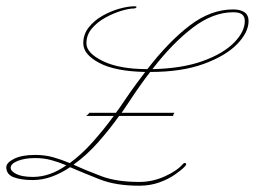

<svg xmlns="http://www.w3.org/2000/svg" viewBox="-27 -564 811 611"><path d="M400 -544Q410 -544 407 -540.5Q404 -537 399 -537Q384 -537 359 -529.5Q334 -522 308.5 -508Q283 -494 265.5 -473.5Q248 -453 248 -426Q248 -395 300.5 -369.5Q353 -344 442 -344Q510 -432 577 -483Q644 -534 715 -534Q738 -534 751 -525Q764 -516 764 -497Q764 -461 727.5 -423.5Q691 -386 621 -360.5Q551 -335 451 -335Q420 -295 387 -245Q381 -236 374 -225.5Q367 -215 360 -205H528Q524 -200 524 -195H352Q323 -154 286 -112Q249 -70 207 -40Q248 -21 296.5 -3Q345 15 416 15Q458 15 497 -2.5Q536 -20 555 -42Q560 -47 564 -44.5Q568 -42 562 -35Q552 -24 530.5 -9Q509 6 480 16.5Q451 27 416 27Q342 27 291 7Q240 -13 196 -32Q168 -13 138 -2Q108 9 77 9Q40 9 16.5 0Q-7 -9 -7 -32Q-7 -46 17.5 -58.5Q42 -71 85 -71Q116 -71 142.5 -63.5Q169 -56 195 -45Q232 -72 267 -111Q302 -150 335 -195H247Q249 -197 252 -199Q255 -201 257 -205H342Q356 -224 370 -245Q386 -269 402.5 -291.5Q419 -314 435 -335Q339 -337 288.5 -364Q238 -391 238 -426Q238 -455 255.5 -477Q273 -499 299.5 -514Q326 -529 353.5 -536.5Q381 -544 400 -544ZM715 -525Q651 -525 586.5 -476Q522 -427 458 -344Q552 -346 617.5 -369.5Q683 -393 717.5 -428Q752 -463 752 -497Q752 -511 743.5 -518Q735 -525 715 -525ZM7 -30Q7 -19 25.5 -10Q44 -1 78 -1Q105 -1 132 -10.5Q159 -20 184 -38Q160 -48 136 -54.5Q112 -61 85 -61Q52 -61 29.5 -52Q7 -43 7 -30Z"/></svg>

Font: Kapakana Light
Style: Regular
Weight: 300
Designer: Kyosuke Nagai
Version: Version 1.000